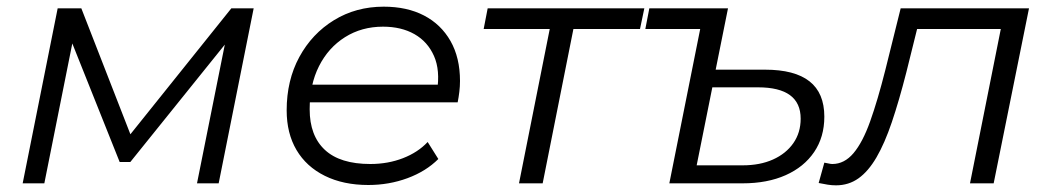

<svg xmlns="http://www.w3.org/2000/svg" viewBox="-20 -550 3155 576"><path d="M48 0 153 -525H224L381 -122H351L674 -525H741L636 0H571L660 -444L672 -438L371 -64H339L188 -442L202 -445L113 0Z M1085 5Q1010 5 954.5 -22.5Q899 -50 869.5 -100Q840 -150 840 -219Q840 -309 878 -379Q916 -449 982 -489.5Q1048 -530 1131 -530Q1201 -530 1252 -503.5Q1303 -477 1331.5 -427Q1360 -377 1360 -307Q1360 -291 1358 -274.5Q1356 -258 1353 -243H892L901 -296H1320L1291 -276Q1301 -339 1282 -382Q1263 -425 1223.5 -447.5Q1184 -470 1129 -470Q1065 -470 1015 -438.5Q965 -407 937 -351.5Q909 -296 909 -222Q909 -143 954.5 -100.5Q1000 -58 1091 -58Q1144 -58 1189 -75.5Q1234 -93 1263 -124L1295 -73Q1258 -36 1202.5 -15.5Q1147 5 1085 5Z M1537 0 1633 -482 1647 -463H1431L1443 -525H1913L1900 -463H1682L1704 -482L1608 0Z M2108 -463H1916L1928 -525H2164ZM2275 -341Q2364 -341 2408.5 -306Q2453 -271 2453 -200Q2453 -139 2422.5 -94Q2392 -49 2337 -24.5Q2282 0 2208 0H1988L2093 -525H2164L2127 -341ZM2208 -54Q2260 -54 2299 -71.5Q2338 -89 2360 -120.5Q2382 -152 2382 -194Q2382 -288 2254 -288H2117L2070 -54Z M2436 -1 2453 -62Q2460 -61 2466 -59.5Q2472 -58 2477 -58Q2513 -58 2540.5 -90.5Q2568 -123 2590.5 -186Q2613 -249 2636 -340L2682 -525H3067L2961 0H2890L2987 -486L3002 -463H2716L2737 -486L2699 -333Q2677 -247 2655.5 -183.5Q2634 -120 2609.5 -78Q2585 -36 2555.5 -15Q2526 6 2488 6Q2475 6 2463 4Q2451 2 2436 -1Z"/></svg>

Font: MOST Montserrat
Style: Italic
Weight: 400
Italic angle: -11.3°
Designer: Julieta Ulanovsky
Foundry: Julieta Ulanovsky
Version: Version 8.000;March 11, 2024;FontCreator 15.0.0.2926 64-bit